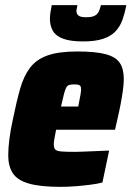

<svg xmlns="http://www.w3.org/2000/svg" viewBox="-20 -718 511 746"><path d="M215 8Q136 8 91.5 -5Q47 -18 29.5 -45.5Q12 -73 12 -114Q12 -143 16.5 -178Q21 -213 30 -254Q44 -323 58 -372.5Q72 -422 96.5 -454.5Q121 -487 164.5 -502.5Q208 -518 280 -518Q351 -518 390.5 -507.5Q430 -497 445.5 -473.5Q461 -450 461 -411Q461 -392 457.5 -366.5Q454 -341 448.5 -312.5Q443 -284 436 -254L427 -214H198Q195 -198 192 -182.5Q189 -167 189 -158Q189 -144 194.5 -137.5Q200 -131 218 -129.5Q236 -128 272 -128Q285 -128 307.5 -129Q330 -130 355.5 -131Q381 -132 404 -133L378 -9Q360 -4 333 -0.5Q306 3 275.5 5.5Q245 8 215 8ZM217 -304H284L287 -320Q291 -340 293 -351.5Q295 -363 295 -371Q295 -380 292 -384Q289 -388 283 -389Q277 -390 268 -390Q256 -390 249 -388Q242 -386 237.5 -378Q233 -370 228.5 -352.5Q224 -335 217 -304ZM303 -557Q254 -557 225.5 -567.5Q197 -578 185.5 -598Q174 -618 174 -644Q174 -656 176 -669.5Q178 -683 181 -698H281Q280 -692 278.5 -686Q277 -680 277 -675Q277 -664 285 -657.5Q293 -651 315 -651Q338 -651 349 -657.5Q360 -664 364.5 -674.5Q369 -685 372 -698H471Q465 -667 456 -641.5Q447 -616 429.5 -597Q412 -578 381.5 -567.5Q351 -557 303 -557Z"/></svg>

Font: Saira SemiCondensed Black
Style: Italic
Weight: 900
Width: 4
Italic angle: -12°
Designer: Hector Gatti with collaboration of the Omnibus-Type team
Foundry: Omnibus-Type
Version: Version 1.101